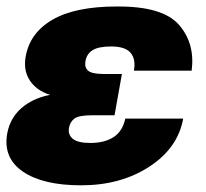

<svg xmlns="http://www.w3.org/2000/svg" viewBox="-22 -551 628 586"><path d="M225.6 14.6Q346.2 14.6 433.6 -42.2Q521 -99.1 537.1 -189H360.4Q352.1 -150.4 324.7 -132.6Q297.4 -114.7 253.4 -114.7Q215.8 -114.7 200.4 -127.2Q185.1 -139.6 188.5 -160.6Q191.9 -179.2 205.3 -189.2Q218.8 -199.2 259.3 -199.2H327.6L350.1 -325.2H293.9Q259.3 -325.2 247.3 -335Q235.4 -344.7 238.8 -364.3Q242.7 -386.7 260.7 -397.9Q278.8 -409.2 317.4 -409.2Q359.9 -409.2 376.5 -389.9Q393.1 -370.6 386.7 -335.4H563Q573.7 -418.9 523.9 -475.6Q474.1 -532.2 334.5 -531.2Q208 -531.2 138.4 -491Q68.8 -450.7 56.2 -377.4Q47.9 -329.6 75.7 -296.4Q103.5 -263.2 160.2 -254.9L162.1 -265.6Q96.2 -260.7 53 -228.8Q9.8 -196.8 0 -143.6Q-13.2 -68.8 48.1 -27.1Q109.4 14.6 225.6 14.6Z"/></svg>

Font: Roboto Flex
Style: wght 900 wdth 100 opsz 14.0 GRAD 0.00 slnt -10.00 XTRA 468 XOPQ 96 YOPQ 79 YTLC 514 YTUC 712 YTAS 750 YTDE -203.00 YTFI 738
Weight: 900
Italic angle: -10°
Designer: Berlow after Robertson
Foundry: Google
Version: Version 3.100